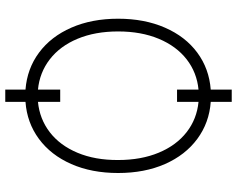

<svg xmlns="http://www.w3.org/2000/svg" viewBox="-108 -730 926 751"><g transform="rotate(90 355.5 -355.0)"><path d="M378.9 -40Q445.8 -46.4 497.6 -86.2Q549.3 -126 578.1 -194.8Q606.9 -263.7 606.4 -353.5Q606.4 -443.8 577.6 -512.7Q548.8 -581.5 497.3 -621.6Q445.8 -661.6 378.9 -668V-584H331.1V-668Q264.2 -661.6 212.6 -621.6Q161.1 -581.5 132.3 -512.7Q103.5 -443.8 103.5 -353.5Q103.5 -263.7 132.1 -195.1Q160.6 -126.5 212.4 -86.4Q264.2 -46.4 331.1 -40V-127H378.9ZM378.9 -715.8Q460.4 -710 523.7 -663.3Q586.9 -616.7 622.1 -536.9Q657.2 -457 657.2 -353.5Q657.2 -250 622.1 -170.2Q586.9 -90.3 523.7 -43.7Q460.4 2.9 378.9 8.8V87.9H331.1V8.8Q249 2.4 186.3 -44.2Q123.5 -90.8 88.6 -170.7Q53.7 -250.5 53.7 -353.5Q53.7 -456.5 88.6 -536.6Q123.5 -616.7 186.3 -663.1Q249 -709.5 331.1 -715.8V-797.9H378.9Z"/></g></svg>

Font: Pretendard ExtraLight
Style: Regular
Weight: 200
Designer: Base glyphs from Inter by Rasmus Andersson; Hangeul glyphs from Noto Sans CJK(Source Han Sans) by Jang Soo-young and Kan
Foundry: Kil Hyung-jin
Version: Version 1.309